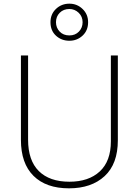

<svg xmlns="http://www.w3.org/2000/svg" viewBox="-20 -1016 756 1046"><path d="M622 -252Q622 -123 550 -56.5Q478 10 356 10Q231 10 162.5 -58Q94 -126 94 -254V-714H133V-255Q133 -142 191.5 -84Q250 -26 358 -26Q463 -26 523.5 -82Q584 -138 584 -246V-714H622ZM358 -794Q315 -794 285 -821.5Q255 -849 255 -895Q255 -939 285 -967.5Q315 -996 358 -996Q400 -996 430 -967Q460 -938 460 -895Q460 -850 430 -822Q400 -794 358 -794ZM358 -823Q390 -823 410 -844Q430 -865 430 -895Q430 -926 408.5 -946.5Q387 -967 358 -967Q326 -967 305.5 -946.5Q285 -926 285 -895Q285 -865 305 -844Q325 -823 358 -823Z"/></svg>

Font: Noto Sans Gujarati ExtraLight
Style: Regular
Weight: 200
Designer: Jelle Bosma - Monotype Design Team, Universal Thirst
Foundry: Monotype Imaging Inc.
Version: Version 2.106; ttfautohint (v1.8.4.7-5d5b)